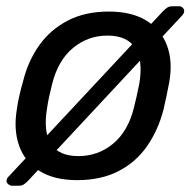

<svg xmlns="http://www.w3.org/2000/svg" viewBox="-20 -567 612 615"><path d="M227 10Q154 10 107 -19Q60 -48 41.5 -99.5Q23 -151 34 -217Q36 -234 42 -260.5Q48 -287 53 -303Q69 -370 105 -421Q141 -472 197 -501Q253 -530 328 -530Q402 -530 449 -501Q496 -472 515 -421Q534 -370 522 -303Q519 -287 513.5 -260.5Q508 -234 504 -217Q487 -151 451.5 -99.5Q416 -48 360 -19Q304 10 227 10ZM231 -67Q294 -67 342 -106.5Q390 -146 409 -222Q413 -237 418 -260Q423 -283 426 -298Q439 -374 413 -413.5Q387 -453 324 -453Q262 -453 214 -413.5Q166 -374 147 -298Q143 -283 138 -260Q133 -237 131 -222Q118 -146 143 -106.5Q168 -67 231 -67ZM18 28Q13 28 7 23.5Q1 19 1 12Q1 4 9 -3L503 -532Q509 -538 515.5 -542.5Q522 -547 533 -547H554Q560 -547 565 -542.5Q570 -538 570 -532Q570 -524 563 -517L69 13Q63 19 56.5 23.5Q50 28 39 28Z"/></svg>

Font: Rubik
Style: Italic
Weight: 400
Italic angle: -12°
Designer: Hubert and Fischer
Foundry: Hubert and Fischer
Version: Version 2.300;gftools[0.9.30]